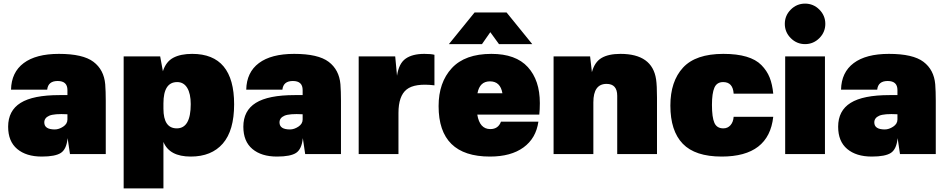

<svg xmlns="http://www.w3.org/2000/svg" viewBox="-20 -852 5244 1062"><path d="M306 -554Q439 -554 497 -510Q555 -466 562 -386Q565 -346 565 -295V0H367L354 -88Q348 -27 317 -6.5Q286 14 211 14Q125 14 75 -28Q25 -70 25 -151Q25 -240 94 -283Q163 -326 309 -326H353V-354Q353 -404 299 -404Q246 -404 241 -356H41Q43 -452 111 -503Q179 -554 306 -554ZM225 -175Q225 -136 283 -136Q306 -136 329.5 -151.5Q353 -167 353 -191V-220Q280 -224 252.5 -212Q225 -200 225 -175Z M884 190H664V-540H866L881 -458Q898 -511 938.5 -532.5Q979 -554 1043 -554Q1275 -554 1275 -275Q1275 -130 1212.5 -58Q1150 14 1035 14Q917 14 884 -67ZM884 -251Q884 -142 958 -142Q1035 -142 1035 -276Q1035 -334 1015.5 -366Q996 -398 960 -398Q884 -398 884 -280Z M1607 -554Q1740 -554 1798 -510Q1856 -466 1863 -386Q1866 -346 1866 -295V0H1668L1655 -88Q1649 -27 1618 -6.5Q1587 14 1512 14Q1426 14 1376 -28Q1326 -70 1326 -151Q1326 -240 1395 -283Q1464 -326 1610 -326H1654V-354Q1654 -404 1600 -404Q1547 -404 1542 -356H1342Q1344 -452 1412 -503Q1480 -554 1607 -554ZM1526 -175Q1526 -136 1584 -136Q1607 -136 1630.5 -151.5Q1654 -167 1654 -191V-220Q1581 -224 1553.5 -212Q1526 -200 1526 -175Z M2327 -554Q2364 -554 2383 -549V-380Q2274 -393 2229 -357Q2184 -321 2184 -227V0H1964V-540H2166L2176 -433Q2186 -501 2223.5 -527.5Q2261 -554 2327 -554Z M2698 -554Q2833 -554 2899.5 -481Q2966 -408 2966 -282Q2966 -246 2963 -218H2620Q2633 -138 2692 -138Q2736 -138 2751 -179H2958Q2945 -87 2875.5 -36.5Q2806 14 2690 14Q2406 14 2406 -265Q2406 -396 2479 -475Q2552 -554 2698 -554ZM2463 -608 2605 -783H2782L2924 -608H2740L2692 -674L2646 -608ZM2621 -336H2759Q2748 -402 2690 -402Q2633 -402 2621 -336Z M3412 -554Q3588 -554 3609 -413Q3614 -379 3614 -312V0H3394V-322Q3394 -388 3335 -388Q3262 -388 3262 -286V0H3042V-540H3244L3254 -453Q3269 -509 3307.5 -531.5Q3346 -554 3412 -554Z M3981 -554Q4056 -554 4108.5 -538.5Q4161 -523 4191.5 -492Q4222 -461 4237 -423.5Q4252 -386 4257 -334H4038Q4034 -398 3980 -398Q3945 -398 3931.5 -367Q3918 -336 3918 -272Q3918 -203 3931.5 -172.5Q3945 -142 3981 -142Q4005 -142 4020.5 -159.5Q4036 -177 4038 -206H4257Q4233 14 3972 14Q3825 14 3756.5 -57Q3688 -128 3688 -268Q3688 -402 3758 -478Q3828 -554 3981 -554Z M4543 -540V0H4323V-540ZM4354 -641Q4321 -674 4321 -720Q4321 -766 4354 -799Q4387 -832 4433 -832Q4479 -832 4512 -799Q4545 -766 4545 -720Q4545 -674 4512 -641Q4479 -608 4433 -608Q4387 -608 4354 -641Z M4897 -554Q5030 -554 5088 -510Q5146 -466 5153 -386Q5156 -346 5156 -295V0H4958L4945 -88Q4939 -27 4908 -6.5Q4877 14 4802 14Q4716 14 4666 -28Q4616 -70 4616 -151Q4616 -240 4685 -283Q4754 -326 4900 -326H4944V-354Q4944 -404 4890 -404Q4837 -404 4832 -356H4632Q4634 -452 4702 -503Q4770 -554 4897 -554ZM4816 -175Q4816 -136 4874 -136Q4897 -136 4920.5 -151.5Q4944 -167 4944 -191V-220Q4871 -224 4843.5 -212Q4816 -200 4816 -175Z"/></svg>

Font: Nacelle Black
Style: Regular
Weight: 900
Designer: Sora Sagano
Foundry: Sora Sagano
Version: Version 1.000;FEAKit 1.0